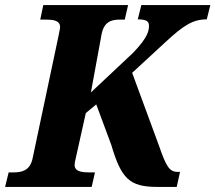

<svg xmlns="http://www.w3.org/2000/svg" viewBox="-37 -734 846 754"><path d="M336 -57H316C281 -57 256 -61 256 -87C256 -93 258 -102 261 -115L300 -290L341 -324L400 -165C439 -34 470 0 580 0H657L670 -59H660C628 -59 615 -82 588 -160L482 -448L611 -567C684 -635 721 -658 775 -658L789 -714H518L504 -658C539 -658 548 -649 548 -634C548 -615 546 -589 485 -526L320 -371L362 -600C372 -650 402 -657 434 -657H453L466 -714H133L121 -657H141C175 -657 199 -653 199 -627C199 -621 196 -612 192 -589L91 -112C81 -64 49 -57 16 -57H-3L-17 0H323Z"/></svg>

Font: Noto Serif SemiCondensed Extra
Style: Italic
Weight: 800
Width: 4
Italic angle: -12°
Designer: Monotype Design Team
Foundry: Monotype Imaging Inc.
Version: Version 1.901